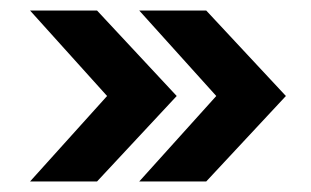

<svg xmlns="http://www.w3.org/2000/svg" viewBox="-20 -435 590 364"><path d="M164 -91H37L183 -253L37 -415H164L315 -253ZM522 -253 371 -91H244L390 -253L244 -415H371Z"/></svg>

Font: Hind Guntur SemiBold
Style: Regular
Weight: 600
Designer: Manushi Parikh, Hitesh Malaviya
Foundry: Indian Type Foundry
Version: Version 1.000;PS 1.0;hotconv 1.0.86;makeotf.lib2.5.63406; tt